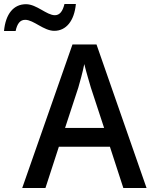

<svg xmlns="http://www.w3.org/2000/svg" viewBox="-111 -939 753 959"><path d="M268 -919H211C202 -882 187 -863 163 -863C122 -863 72 -918 19 -918C-43 -918 -83 -870 -91 -784H-33C-25 -822 -10 -840 15 -840C57 -840 107 -785 160 -785C219 -785 260 -834 268 -919ZM505 0H621L371 -717H251L0 0H116L183 -206H438ZM409 -300H214L280 -501C288 -529 301 -574 310 -619C318 -585 336 -525 343 -501Z"/></svg>

Font: Noto Sans Thai Medium
Style: Regular
Weight: 500
Designer: Monotype Design Team
Foundry: Monotype Imaging Inc.
Version: Version 1.901